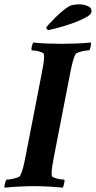

<svg xmlns="http://www.w3.org/2000/svg" viewBox="-31 -858 442 885"><path d="M255 -656Q226 -656 187 -657.5Q148 -659 122 -662Q121 -660 119 -655Q117 -650 115.5 -644Q114 -638 114 -633Q114 -628 115 -626Q120 -626 129 -625Q138 -624 147 -621.5Q156 -619 163 -616Q170 -613 171 -608Q172 -605 172 -602Q172 -599 172 -595Q172 -580 168.5 -559.5Q165 -539 160 -513L88 -143Q82 -111 76 -87Q70 -63 62 -48Q59 -43 50.5 -40Q42 -37 32 -34.5Q22 -32 13 -31Q4 -30 -1 -30Q-3 -28 -5 -22.5Q-7 -17 -8.5 -11Q-10 -5 -10.5 0.5Q-11 6 -9 7Q19 4 57.5 2Q96 0 125 0Q154 0 193 2Q232 4 258 7Q260 5 261.5 -0.5Q263 -6 264.5 -12Q266 -18 266.5 -23.5Q267 -29 265 -30Q261 -30 251.5 -31Q242 -32 232.5 -34.5Q223 -37 216 -40Q209 -43 208 -48Q207 -51 207 -54Q207 -57 207 -61Q207 -76 210.5 -96.5Q214 -117 219 -143L291 -513Q297 -545 303 -569Q309 -593 317 -608Q320 -613 328.5 -616Q337 -619 347 -621.5Q357 -624 366.5 -625Q376 -626 380 -626Q382 -628 384 -633Q386 -638 387 -644Q388 -650 388.5 -655.5Q389 -661 387 -662Q359 -659 321.5 -657.5Q284 -656 255 -656ZM191 -719Q197 -720 229 -728Q261 -736 297 -748.5Q333 -761 362 -776Q391 -791 391 -806Q391 -824 371.5 -831Q352 -838 335 -838Q324 -838 310 -836Q296 -834 289 -830Q273 -821 255 -805.5Q237 -790 221.5 -774.5Q206 -759 195 -747Q184 -735 182 -732Q182 -729 185 -725Q188 -721 191 -719Z"/></svg>

Font: Vermiglione
Style: Italic
Weight: 400
Italic angle: -11°
Version: Version 1.105